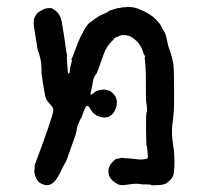

<svg xmlns="http://www.w3.org/2000/svg" viewBox="-20 -519 587 558"><path d="M94 -485 101 -489Q101 -489 103 -490L108 -493Q118 -496 123.5 -495.5Q129 -495 129.5 -495.5Q130 -496 132 -494Q154 -483 159 -458Q161 -447 163 -434Q165 -421 166.5 -412.5Q168 -404 168.5 -399Q169 -394 170 -387Q171 -380 171.5 -376Q172 -372 173 -367Q174 -362 174.5 -360Q175 -358 175 -356.5Q175 -355 175 -354.5Q175 -354 174.5 -354.5Q174 -355 174.5 -348.5Q175 -342 176 -323.5Q177 -305 179 -305Q182 -305 183 -313.5Q184 -322 184.5 -324Q185 -326 185 -326Q185 -326 185.5 -328.5Q186 -331 186.5 -333Q187 -335 188.5 -340Q190 -345 187 -346Q190 -350 200.5 -379Q211 -408 223.5 -430Q236 -452 243 -455Q245 -455 250 -459.5Q255 -464 255.5 -464Q256 -464 260 -467Q268 -473 278.5 -477.5Q289 -482 290 -482Q294 -487 306 -490.5Q318 -494 318.5 -494.5Q319 -495 327.5 -496Q336 -497 336.5 -497.5Q337 -498 343 -498Q349 -498 349 -499H350Q352 -499 364 -498Q376 -497 398 -486.5Q420 -476 433 -462.5Q446 -449 448 -444Q450 -439 456 -429.5Q462 -420 465.5 -401.5Q469 -383 472 -376Q478 -362 484 -332Q486 -312 486 -254Q486 -196 485 -192Q484 -188 484 -184.5Q484 -181 483 -173Q478 -144 481 -114Q486 -76 486 -76L487 -49Q487 -14 482 -5.5Q477 3 473 6Q469 9 463.5 13.5Q458 18 439 19Q420 20 419 18.5Q418 17 407.5 17Q397 17 394 17Q377 13 354.5 17Q332 21 324 17Q295 3 295 -21Q295 -36 306 -47Q317 -58 319 -57.5Q321 -57 328 -59Q335 -61 338.5 -60Q342 -59 347 -59Q352 -59 358 -58.5Q364 -58 371.5 -57Q379 -56 384 -55.5Q389 -55 398 -56Q407 -57 408.5 -58.5Q410 -60 409.5 -68Q409 -76 408 -85.5Q407 -95 406 -95Q405 -95 404.5 -143Q404 -191 406 -192Q408 -193 407 -206.5Q406 -220 405 -221.5Q404 -223 404 -265Q404 -307 403.5 -310.5Q403 -314 403 -321Q403 -328 401.5 -340Q400 -352 401 -353Q403 -355 400.5 -357.5Q398 -360 395 -370Q387 -395 364 -410Q354 -417 340 -417H333Q313 -409 313 -408Q313 -407 304 -398Q289 -383 282 -363Q275 -343 273 -338Q271 -333 266.5 -319.5Q262 -306 257 -300Q252 -294 250.5 -284Q249 -274 248.5 -272.5Q248 -271 247.5 -268Q247 -265 244.5 -255Q242 -245 244 -244Q246 -243 250 -247Q259 -254 260.5 -254.5Q262 -255 266.5 -256.5Q271 -258 279 -258.5Q287 -259 288.5 -258Q290 -257 296 -256Q302 -255 311.5 -244Q321 -233 319.5 -217.5Q318 -202 309 -190Q295 -172 269 -180Q252 -185 242 -203Q236 -215 231 -210Q226 -205 221.5 -190.5Q217 -176 215.5 -175Q214 -174 212.5 -170.5Q211 -167 209 -162Q204 -152 203 -142Q202 -132 193.5 -109.5Q185 -87 179.5 -70Q174 -53 171 -48.5Q168 -44 156 -20Q137 21 115.5 19Q94 17 86 0.5Q78 -16 80 -25Q82 -34 80.5 -34.5Q79 -35 86.5 -54.5Q94 -74 101.5 -95Q109 -116 120 -147Q135 -191 135 -198.5Q135 -206 126.5 -215Q118 -224 114.5 -230.5Q111 -237 105.5 -272.5Q100 -308 100.5 -308.5Q101 -309 100.5 -323.5Q100 -338 97.5 -348Q95 -358 93.5 -363.5Q92 -369 91 -369Q90 -369 85 -402Q80 -435 79 -439Q78 -443 78 -453.5Q78 -464 79 -465Q80 -466 82 -471Q84 -476 88.5 -480.5Q93 -485 94 -485Z"/></svg>

Font: TT2020 Style E
Style: Regular
Weight: 400
Version: Version 00.2